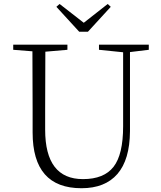

<svg xmlns="http://www.w3.org/2000/svg" viewBox="-20 -952 827 986"><path d="M431.6 -789.1H386.7L269.5 -917L286.1 -931.6L410.2 -835L533.2 -931.6L548.8 -917ZM744.1 -722.7V-696.3L647.5 -684.6V-278.3Q646.5 -131.8 583 -58.6Q519.5 14.6 398.4 14.6Q147.5 14.6 147.5 -271.5V-386.7Q147.5 -589.8 146.5 -688.5L47.9 -696.3V-722.7H326.2V-696.3L212.9 -686.5Q211.9 -588.9 211.9 -386.7V-286.1Q211.9 -32.2 406.2 -32.2Q513.7 -32.2 563 -95.2Q612.3 -158.2 612.3 -303.7V-683.6L488.3 -696.3V-722.7Z"/></svg>

Font: GenYoMin TW TTF ExtraLight
Style: Regular
Weight: 250
Version: Version 1.300